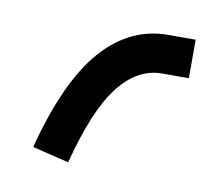

<svg xmlns="http://www.w3.org/2000/svg" viewBox="-45 -127 414 383"><g transform="rotate(10 161.5 64.5)"><path d="M323 0H269Q219 0 181 49Q143 98 115 207L41 189Q77 51 133.5 -13.5Q190 -78 268 -78H323Z"/></g></svg>

Font: Noto Kufi Arabic
Style: Regular
Weight: 400
Designer: Monotype Design Team, David Williams, Khaled Hosny
Foundry: Google LLC
Version: Version 2.109; ttfautohint (v1.8.4.7-5d5b)